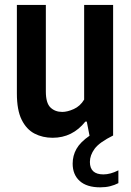

<svg xmlns="http://www.w3.org/2000/svg" viewBox="-20 -566 546 802"><path d="M200 9.5Q158 9.5 124.2 -8Q90.5 -25.5 70.5 -65.8Q50.5 -106 50.5 -175.5V-545.5H171.5V-184Q171.5 -135.5 190.8 -117Q210 -98.5 240 -98.5Q261.5 -98.5 288.2 -110.5Q315 -122.5 331.5 -150V-545.5H452.5V0Q395 28.5 375.2 55.5Q355.5 82.5 355.5 110.5Q355.5 162.5 412 162.5Q441 162.5 474.5 145.5V199Q459 207 440.2 211.8Q421.5 216.5 398.5 216.5Q342.5 216.5 313 190Q283.5 163.5 283.5 117.5Q283.5 84 299.5 55.8Q315.5 27.5 354 1L342.5 -58H336.5Q282.5 9.5 200 9.5Z"/></svg>

Font: Encode Sans Cnd SmBold
Style: Regular
Weight: 600
Width: 3
Designer: Multiple Designers
Foundry: Impallari Type
Version: Version 3.002; ttfautohint (v1.8.3) -l 8 -r 50 -G 200 -x 14 